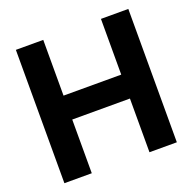

<svg xmlns="http://www.w3.org/2000/svg" viewBox="-129 -862 994 991"><g transform="rotate(-20 368.5 -366.0)"><path d="M210 0H59.6V-732.4H210V-426.3H526.9V-732.4H677.2V0H526.9V-294.9H210Z"/></g></svg>

Font: Kumbh Sans
Style: Bold
Weight: 700
Version: Version 1.005